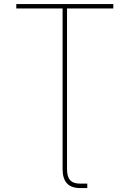

<svg xmlns="http://www.w3.org/2000/svg" viewBox="-20 -748 656 972"><path d="M62.5 -705.1H296.9V107.4C296.9 173.8 326.7 204.1 386.7 204.1H421.9V181.6H386.7C339.8 181.6 319.3 160.6 319.3 107.4V-705.1H553.7V-727.5H62.5Z"/></svg>

Font: Raveo Thin
Style: Regular
Weight: 100
Designer: Jakub Foglar, Rasmus Andersson (Inter)
Foundry: Jakubfoglar.com
Version: Version 1.100;Glyphs 3.2.3 (3260)